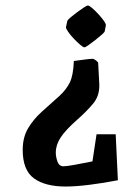

<svg xmlns="http://www.w3.org/2000/svg" viewBox="-20 -493 507 702"><path d="M226 -416Q227 -420 237.5 -429Q248 -438 261.5 -448Q275 -458 286.5 -465.5Q298 -473 301 -473Q306 -473 317 -463.5Q328 -454 340 -441Q352 -428 360 -416.5Q368 -405 367 -400L363 -379Q363 -376 353 -367Q343 -358 329 -347Q315 -336 303.5 -328Q292 -320 289 -320Q284 -320 273 -329.5Q262 -339 249.5 -352Q237 -365 229 -377Q221 -389 221 -393ZM403 -2 411 166Q360 176 308.5 182.5Q257 189 220 189Q145 189 104 159Q63 129 63 55Q63 9 83 -24.5Q103 -58 134 -85.5Q165 -113 197 -142Q223 -166 235.5 -192Q248 -218 250 -270Q266 -272 287.5 -275Q309 -278 319 -278Q323 -278 331 -272Q339 -266 339 -262L343 -186Q345 -143 320 -113.5Q295 -84 263 -56Q219 -17 201.5 10Q184 37 184 65Q184 80 190 97.5Q196 115 212 115Q223 115 253.5 109.5Q284 104 318 97L333 -2Z"/></svg>

Font: Grenze Gotisch
Style: Bold
Weight: 700
Designer: Renata Polastri
Foundry: Omnibus-Type
Version: Version 1.001